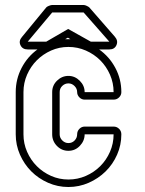

<svg xmlns="http://www.w3.org/2000/svg" viewBox="-20 -738 582 769"><path d="M165 -708Q167 -711 175.5 -714.5Q184 -718 189 -718H315Q320 -718 327.5 -714.5Q335 -711 338 -708L440 -591Q454 -575 446.5 -557.5Q439 -540 418 -540H377Q418 -511 442 -466Q466 -421 466 -369Q466 -357 457 -348Q448 -339 435 -339H319Q307 -339 298 -348Q289 -357 289 -369Q289 -383 278.5 -393.5Q268 -404 254 -404Q240 -404 229.5 -394Q219 -384 219 -369V-200Q219 -186 229.5 -175.5Q240 -165 254 -165Q269 -165 279 -175.5Q289 -186 289 -200Q289 -213 298 -222Q307 -231 319 -231H435Q448 -231 457 -222Q466 -213 466 -200Q466 -157 449 -118.5Q432 -80 403 -51.5Q374 -23 335.5 -6Q297 11 254 11Q211 11 172.5 -6Q134 -23 105.5 -51.5Q77 -80 60 -118.5Q43 -157 43 -200V-369Q43 -421 66.5 -466Q90 -511 130 -540H91Q70 -540 62 -557Q54 -574 68 -590ZM254 -550Q217 -550 184.5 -535.5Q152 -521 127.5 -496.5Q103 -472 88.5 -439Q74 -406 74 -369V-200Q74 -163 88.5 -130Q103 -97 127.5 -72.5Q152 -48 184.5 -33.5Q217 -19 254 -19Q291 -19 324 -33.5Q357 -48 381.5 -72.5Q406 -97 420.5 -130Q435 -163 435 -200H319Q319 -174 300 -154Q281 -134 254 -134Q227 -134 208 -153.5Q189 -173 189 -200V-369Q189 -396 208.5 -415Q228 -434 254 -434Q280 -434 299.5 -414.5Q319 -395 319 -369H435Q435 -406 420.5 -439Q406 -472 381.5 -496.5Q357 -521 324 -535.5Q291 -550 254 -550ZM91 -571H165L253 -622L344 -571H418L315 -688H189ZM262 -581 252 -587 241 -581H254Z"/></svg>

Font: Lichte PostBus
Style: Regular
Weight: 400
Designer: Peter Wiegel
Version: Version 1.001